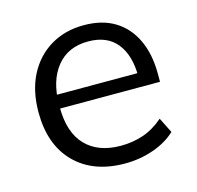

<svg xmlns="http://www.w3.org/2000/svg" viewBox="-83 -597 709 692"><g transform="rotate(-15 272.0 -251.0)"><path d="M302.5 8.9Q184.5 8.9 116.2 -59.7Q47.9 -128.4 47.9 -249.9Q47.9 -329.4 77.8 -387.9Q107.8 -446.3 161.7 -478.8Q215.6 -511.3 286.4 -511.3Q355.2 -511.3 402.3 -482.1Q449.5 -453 474.4 -399.4Q499.4 -345.8 499.4 -272.9V-243.1H109.7V-294.2H445.9L428.9 -280.8Q428.9 -361.4 392.8 -406Q356.7 -450.7 286.3 -450.7Q210.6 -450.7 168.6 -398.3Q126.6 -345.8 126.6 -257.2V-248.5Q126.6 -153.7 173.2 -105.3Q219.8 -56.8 303.9 -56.8Q349 -56.8 388.3 -70.2Q427.7 -83.6 463.8 -114.9L492.3 -57.9Q459 -26.2 408.5 -8.7Q357.9 8.9 302.5 8.9Z"/></g></svg>

Font: Mulish ExtraLight
Style: Regular
Weight: 200
Designer: Vernon Adams
Foundry: Vernon Adams
Version: Version 3.603